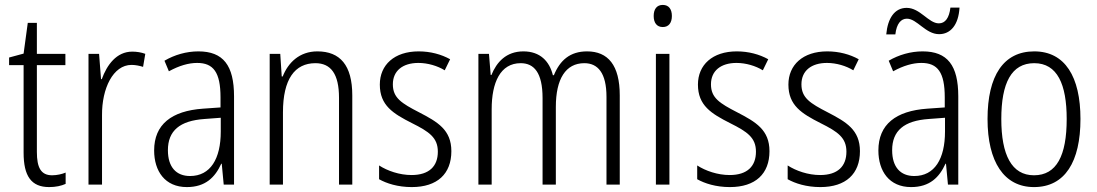

<svg xmlns="http://www.w3.org/2000/svg" viewBox="-20 -751 4463 781"><path d="M192 -38C146 -38 130 -70 130 -133V-486H246V-532H130V-658H93L76 -533L17 -517V-486H76V-130C76 -35 107 10 180 10C207 10 229 5 247 -3V-49C233 -43 212 -38 192 -38Z M518 -541C454 -541 415 -487 394 -429H391L383 -532H340V0H395V-282C394 -391 440 -487 515 -487C532 -487 549 -483 562 -479L571 -532C555 -538 536 -541 518 -541Z M787 -542C738 -542 690 -528 649 -504L667 -461C709 -484 747 -495 782 -495C848 -495 877 -457 877 -355V-314L806 -309C678 -300 607 -245 607 -139C607 -55 651 10 740 10C816 10 855 -30 880 -85H882L890 0H932V-359C932 -485 888 -542 787 -542ZM812 -267 878 -272V-216C878 -105 836 -35 753 -35C697 -35 663 -71 663 -140C663 -219 711 -260 812 -267Z M1271 -542C1198 -542 1152 -496 1130 -440H1126L1120 -532H1077V0H1131V-294C1131 -429 1179 -494 1263 -494C1326 -494 1359 -450 1359 -353V0H1413V-363C1413 -486 1363 -542 1271 -542Z M1816 -136C1816 -223 1760 -255 1685 -294C1613 -331 1578 -353 1578 -408C1578 -463 1618 -495 1682 -495C1720 -495 1760 -483 1789 -465L1811 -510C1775 -530 1731 -542 1683 -542C1584 -542 1525 -487 1525 -407C1525 -322 1579 -289 1656 -250C1726 -215 1761 -191 1761 -134C1761 -75 1726 -39 1654 -39C1605 -39 1556 -56 1522 -78V-22C1552 -5 1598 10 1655 10C1759 10 1816 -44 1816 -136Z M2368 -542C2299 -542 2258 -506 2233 -445H2229C2215 -502 2177 -542 2109 -542C2039 -542 2000 -498 1979 -446H1976L1969 -532H1926V0H1980V-307C1980 -415 2015 -494 2098 -494C2152 -494 2187 -456 2187 -352V0H2241V-316C2241 -430 2281 -494 2357 -494C2412 -494 2447 -454 2447 -357V0H2501V-363C2501 -486 2453 -542 2368 -542Z M2676 -731C2651 -731 2639 -713 2639 -686C2639 -658 2652 -641 2676 -641C2700 -641 2713 -658 2713 -686C2713 -713 2701 -731 2676 -731ZM2703 -532H2648V0H2703Z M3110 -136C3110 -223 3054 -255 2979 -294C2907 -331 2872 -353 2872 -408C2872 -463 2912 -495 2976 -495C3014 -495 3054 -483 3083 -465L3105 -510C3069 -530 3025 -542 2977 -542C2878 -542 2819 -487 2819 -407C2819 -322 2873 -289 2950 -250C3020 -215 3055 -191 3055 -134C3055 -75 3020 -39 2948 -39C2899 -39 2850 -56 2816 -78V-22C2846 -5 2892 10 2949 10C3053 10 3110 -44 3110 -136Z M3478 -136C3478 -223 3422 -255 3347 -294C3275 -331 3240 -353 3240 -408C3240 -463 3280 -495 3344 -495C3382 -495 3422 -483 3451 -465L3473 -510C3437 -530 3393 -542 3345 -542C3246 -542 3187 -487 3187 -407C3187 -322 3241 -289 3318 -250C3388 -215 3423 -191 3423 -134C3423 -75 3388 -39 3316 -39C3267 -39 3218 -56 3184 -78V-22C3214 -5 3260 10 3317 10C3421 10 3478 -44 3478 -136Z M3585 -611H3622C3627 -655 3645 -675 3669 -675C3710 -675 3745 -612 3800 -612C3846 -612 3879 -649 3883 -720H3846C3841 -678 3825 -656 3799 -656C3757 -656 3723 -719 3668 -719C3619 -719 3591 -677 3585 -611ZM3733 -542C3684 -542 3636 -528 3595 -504L3613 -461C3655 -484 3693 -495 3728 -495C3794 -495 3823 -457 3823 -355V-314L3752 -309C3624 -300 3553 -245 3553 -139C3553 -55 3597 10 3686 10C3762 10 3801 -30 3826 -85H3828L3836 0H3878V-359C3878 -485 3834 -542 3733 -542ZM3758 -267 3824 -272V-216C3824 -105 3782 -35 3699 -35C3643 -35 3609 -71 3609 -140C3609 -219 3657 -260 3758 -267Z M4375 -267C4375 -439 4312 -542 4187 -542C4062 -542 3997 -443 3997 -267C3997 -93 4064 10 4186 10C4312 10 4375 -93 4375 -267ZM4053 -267C4053 -413 4094 -494 4187 -494C4281 -494 4319 -408 4319 -267C4319 -118 4278 -38 4186 -38C4095 -38 4053 -121 4053 -267Z"/></svg>

Font: Noto Sans Hebrew Condensed Light
Style: Regular
Weight: 300
Width: 3
Designer: Monotype Design Team
Foundry: Monotype Imaging Inc.
Version: Version 2.004